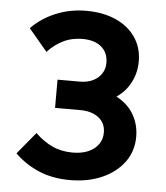

<svg xmlns="http://www.w3.org/2000/svg" viewBox="-52 -756 704 813"><g transform="rotate(5 300.0 -350.0)"><path d="M275 10Q201 10 143 -14.5Q85 -39 40 -83L117 -176Q151 -143 189.5 -125Q228 -107 276 -107Q315 -107 342.5 -119Q370 -131 385.5 -152.5Q401 -174 401 -203Q401 -243 371.5 -266Q342 -289 293 -289H186V-409H282Q313 -409 336.5 -420.5Q360 -432 373 -452Q386 -472 386 -498Q386 -541 357 -565.5Q328 -590 277 -590Q231 -590 194 -571.5Q157 -553 129 -522L50 -616Q93 -660 153 -685Q213 -710 282 -710Q354 -710 408 -686Q462 -662 492 -618Q522 -574 522 -516Q522 -462 495.5 -417Q469 -372 418.5 -346Q368 -320 296 -320V-389Q380 -389 433.5 -363Q487 -337 513 -293.5Q539 -250 539 -197Q539 -135 504.5 -88.5Q470 -42 410.5 -16Q351 10 275 10Z"/></g></svg>

Font: SUSE Thin
Style: Bold
Weight: 700
Version: Version 1.000